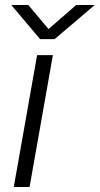

<svg xmlns="http://www.w3.org/2000/svg" viewBox="-20 -746 398 766"><path d="M35 0 128 -526H191L98 0ZM358 -726 198 -590H140L25 -726H93L183 -619H161L284 -726Z"/></svg>

Font: Archivo Expanded ExtraLight
Style: Italic
Weight: 250
Width: 7
Italic angle: -10°
Designer: Hector Gatti
Foundry: Omnibus-Type
Version: Version 2.001